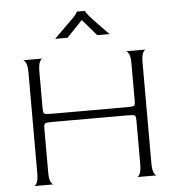

<svg xmlns="http://www.w3.org/2000/svg" viewBox="-55 -860 837 912"><g transform="rotate(-5 363.0 -404.0)"><path d="M70 0Q77 0 84 -14Q91 -28 91 -60V-540Q91 -572 84 -585.5Q77 -599 70 -600H164Q157 -600 150 -586Q143 -572 143 -539V-365Q143 -343 148.5 -339Q154 -335 184 -335H542Q572 -335 577 -338.5Q582 -342 582 -365V-540Q582 -572 575 -585.5Q568 -599 561 -600H656Q649 -600 642 -586Q635 -572 635 -539V-60Q635 -28 642 -14Q649 0 656 0H561Q568 0 575 -14Q582 -28 582 -60V-266Q582 -289 576.5 -292.5Q571 -296 542 -296H184Q154 -296 148.5 -292Q143 -288 143 -266V-60Q143 -28 150 -14Q157 0 164 0ZM231 -688Q246 -703 265 -721.5Q284 -740 302 -758Q320 -776 331 -787Q339 -796 342 -801.5Q345 -807 345 -808H384Q384 -804 397 -787Q403 -780 419 -762.5Q435 -745 454.5 -725Q474 -705 491 -688H432L365 -766L290 -688Z"/></g></svg>

Font: Red Rose Light
Style: Regular
Weight: 300
Designer: Jaikishan Patel
Version: Version 1.001; ttfautohint (v1.8.3)